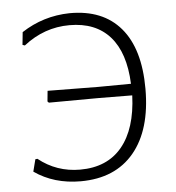

<svg xmlns="http://www.w3.org/2000/svg" viewBox="-49 -690 678 741"><g transform="rotate(-5 290.0 -319.0)"><path d="M234 6Q131 6 55 -47L67 -94L75 -95Q145 -39 236 -39Q341 -39 398.5 -108.5Q456 -178 461 -307L330 -308L138 -307L133 -312L137 -353L333 -351L460 -352Q455 -473 399.5 -535.5Q344 -598 243 -598Q145 -598 65 -535L56 -538L61 -587Q145 -642 247 -644Q376 -645 445 -564Q514 -483 514 -328Q514 -169 441 -81.5Q368 6 234 6Z"/></g></svg>

Font: Alegreya Sans SC Light
Style: Regular
Weight: 300
Designer: Juan Pablo del Peral
Foundry: Huerta Tipografica
Version: Version 2.007